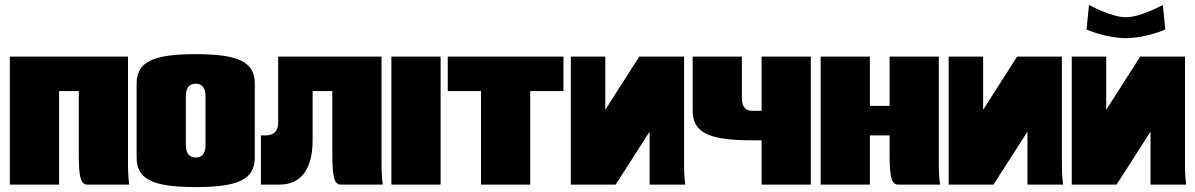

<svg xmlns="http://www.w3.org/2000/svg" viewBox="-20 -750 4854 780"><path d="M20 -520V0H220V-380H300V-130C300 -35 306 0 335 0H505C502 -20 500 -50 500 -80V-520Z M775 -530C600 -530 535 -498 535 -410V-110C535 -22 600 10 775 10C950 10 1015 -22 1015 -110V-410C1015 -498 950 -530 775 -530ZM775 -410C801 -410 815 -392 815 -360V-160C815 -128 801 -110 775 -110C749 -110 735 -128 735 -160V-360C735 -392 749 -410 775 -410Z M1110 -520V-250C1110 -218 1092 -200 1060 -200H1040V0H1115C1203 0 1250 -63 1250 -180V-380H1330V-130C1330 -35 1336 0 1365 0H1535C1532 -20 1530 -50 1530 -80V-520Z M1570 -520V0H1770V-520Z M1799 -520V-380H1934V0H2134V-380H2269V-520Z M2299 -520V0H2481L2619 -215V0H2764C2761 -20 2759 -49 2759 -80V-520H2577L2439 -304V-520Z M2794 -520V-300C2794 -212 2859 -180 3034 -180H3074V0H3274V-520H3074V-300H3034C3008 -300 2994 -318 2994 -350V-520Z M3314 -520V0H3514V-200H3594V-130C3594 -35 3600 0 3629 0H3799C3796 -20 3794 -50 3794 -80V-520H3594V-320H3514V-520Z M3834 -520V0H4016L4154 -215V0H4299C4296 -20 4294 -49 4294 -80V-520H4112L3974 -304V-520Z M4334 -520V0H4516L4654 -215V0H4799C4796 -20 4794 -49 4794 -80V-520H4612L4474 -304V-520ZM4554 -680C4494 -680 4404 -730 4404 -730L4394 -630C4394 -630 4474 -595 4554 -595C4634 -595 4714 -630 4714 -630L4704 -730C4704 -730 4614 -680 4554 -680Z"/></svg>

Font: MikodacsPCS
Style: Regular
Weight: 900
Designer: gluk (gluksza@wp.pl)
Foundry: gluk (gluksza@wp.pl)
Version: Version 0.27